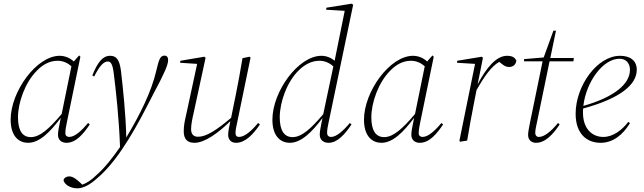

<svg xmlns="http://www.w3.org/2000/svg" viewBox="-20 -766 3508 1046"><path d="M78 -127C78 -206 116 -316 180 -380C211 -413 250 -435 294 -435C324 -435 350 -422 369 -405L316 -145C249 -66 198 -19 148 -19C102 -19 78 -55 78 -127ZM342 12C394 12 434 -36 469 -88L460 -96C423 -52 387 -20 357 -20C345 -20 336 -27 336 -40C336 -58 340 -79 344 -98L418 -457L411 -464L382 -431C361 -451 333 -462 305 -462C179 -462 38 -267 38 -114C38 -20 86 12 133 12C196 12 254 -48 311 -124C299 -64 296 -50 296 -31C296 -4 315 12 342 12Z M401 260C434 260 470 240 506 208C577 150 640 58 679 -5C727 -82 765 -155 822 -267C852 -322 866 -352 880 -383C888 -402 896 -424 896 -438C896 -452 891 -463 876 -463C853 -463 846 -443 831 -379C805 -268 745 -145 668 -17C665 -147 650 -285 639 -380C631 -440 615 -462 580 -462C540 -462 512 -428 483 -355L493 -349C523 -409 546 -431 567 -431C585 -431 594 -414 600 -364C612 -268 628 -125 634 35C595 91 552 148 502 191C479 214 452 232 428 240L418 230C395 209 377 195 357 195C343 195 329 202 326 216C331 239 363 260 401 260Z M1039 12C1095 12 1167 -40 1235 -106C1227 -70 1223 -47 1223 -32C1223 -6 1238 12 1266 12C1317 12 1361 -36 1396 -88L1386 -96C1350 -52 1312 -20 1282 -20C1270 -20 1263 -27 1263 -41C1263 -59 1268 -79 1272 -98L1345 -452L1339 -457L1301 -449C1289 -376 1278 -317 1265 -252L1239 -124C1155 -53 1102 -21 1059 -21C1034 -21 1021 -35 1021 -63C1021 -87 1028 -121 1035 -151L1100 -451L1093 -457L963 -435L961 -424L1054 -418L994 -140C986 -106 981 -81 981 -51C981 -11 998 12 1039 12Z M1504 -127C1504 -208 1543 -322 1610 -385C1641 -415 1679 -435 1720 -435C1751 -435 1777 -422 1796 -404L1741 -144C1675 -66 1624 -19 1574 -19C1528 -19 1504 -55 1504 -127ZM1770 12C1819 12 1860 -36 1895 -88L1886 -96C1849 -52 1812 -20 1784 -20C1769 -20 1762 -29 1762 -42C1762 -60 1766 -79 1770 -98L1904 -740L1896 -746L1758 -724L1757 -713L1858 -707L1803 -435C1783 -452 1757 -462 1731 -462C1605 -462 1464 -267 1464 -114C1464 -20 1512 12 1559 12C1621 12 1680 -47 1737 -123L1731 -95C1726 -70 1722 -47 1722 -32C1722 -4 1742 12 1770 12Z M2003 -127C2003 -206 2041 -316 2105 -380C2136 -413 2175 -435 2219 -435C2249 -435 2275 -422 2294 -405L2241 -145C2174 -66 2123 -19 2073 -19C2027 -19 2003 -55 2003 -127ZM2267 12C2319 12 2359 -36 2394 -88L2385 -96C2348 -52 2312 -20 2282 -20C2270 -20 2261 -27 2261 -40C2261 -58 2265 -79 2269 -98L2343 -457L2336 -464L2307 -431C2286 -451 2258 -462 2230 -462C2104 -462 1963 -267 1963 -114C1963 -20 2011 12 2058 12C2121 12 2179 -48 2236 -124C2224 -64 2221 -50 2221 -31C2221 -4 2240 12 2267 12Z M2483 0 2486 6 2525 0C2537 -73 2548 -132 2561 -198L2576 -275C2618 -349 2658 -406 2700 -429L2705 -425C2724 -409 2736 -401 2753 -401C2777 -401 2791 -416 2793 -436C2784 -454 2770 -462 2742 -462C2684 -462 2629 -397 2582 -306L2611 -451L2605 -457L2471 -435L2470 -424L2568 -418Z M2900 12C2952 12 2994 -36 3029 -88L3020 -96C2984 -52 2946 -20 2916 -20C2903 -20 2896 -29 2896 -41C2896 -59 2901 -79 2905 -98L2974 -432H3104L3106 -450H2978L3009 -599H2995L2942 -453L2835 -444V-432H2936L2867 -96C2862 -70 2857 -46 2857 -31C2857 -6 2873 12 2900 12Z M3355 -446C3391 -446 3412 -421 3412 -386C3412 -310 3330 -238 3158 -189C3173 -319 3264 -446 3355 -446ZM3252 12C3319 12 3373 -31 3412 -95L3403 -102C3368 -57 3320 -20 3267 -20C3205 -20 3156 -65 3156 -153C3156 -160 3156 -168 3157 -175C3360 -230 3449 -305 3449 -386C3449 -437 3412 -462 3358 -462C3233 -462 3116 -298 3116 -146C3116 -38 3176 12 3252 12Z"/></svg>

Font: Source Serif 4 Display Light
Style: Italic
Weight: 300
Italic angle: -12°
Designer: Frank Grießhammer
Foundry: Adobe Systems Incorporated
Version: Version 4.004;hotconv 1.0.117;makeotfexe 2.5.65602